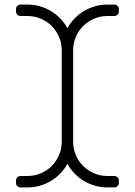

<svg xmlns="http://www.w3.org/2000/svg" viewBox="-20 -820 590 840"><path d="M450 -50C429.3 -50 409.8 -53.9 391.5 -61.8C373.2 -69.6 357.2 -80.2 343.8 -93.8C330.2 -107.2 319.6 -123.2 311.8 -141.5C303.9 -159.8 300 -179.3 300 -200V-600C300 -620.7 303.9 -640.2 311.8 -658.5C319.6 -676.8 330.2 -692.8 343.8 -706.2C357.2 -719.8 373.2 -730.4 391.5 -738.2C409.8 -746.1 429.3 -750 450 -750H480C485.7 -750 490.4 -751.9 494.2 -755.8C498.1 -759.6 500 -764.3 500 -770V-780C500 -785.7 498.1 -790.4 494.2 -794.2C490.4 -798.1 485.7 -800 480 -800H450C431 -800 412.8 -797.5 395.5 -792.5C378.2 -787.5 362 -780.5 347 -771.5C332 -762.5 318.3 -751.7 306 -739C293.7 -726.3 283.3 -712.3 275 -697C266.3 -712.3 255.9 -726.3 243.8 -739C231.6 -751.7 218 -762.5 203 -771.5C188 -780.5 171.8 -787.5 154.5 -792.5C137.2 -797.5 119 -800 100 -800H70C64.3 -800 59.6 -798.1 55.8 -794.2C51.9 -790.4 50 -785.7 50 -780V-770C50 -764.3 51.9 -759.6 55.8 -755.8C59.6 -751.9 64.3 -750 70 -750H100C120.7 -750 140.2 -746.1 158.5 -738.2C176.8 -730.4 192.8 -719.8 206.2 -706.2C219.8 -692.8 230.4 -676.8 238.2 -658.5C246.1 -640.2 250 -620.7 250 -600V-200C250 -179.3 246.1 -159.8 238.2 -141.5C230.4 -123.2 219.8 -107.2 206.2 -93.8C192.8 -80.2 176.8 -69.6 158.5 -61.8C140.2 -53.9 120.7 -50 100 -50H70C64.3 -50 59.6 -48.1 55.8 -44.2C51.9 -40.4 50 -35.7 50 -30V-20C50 -14.3 51.9 -9.6 55.8 -5.8C59.6 -1.9 64.3 0 70 0H100C119 0 137.2 -2.5 154.5 -7.5C171.8 -12.5 188 -19.5 203 -28.5C218 -37.5 231.6 -48.3 243.8 -61C255.9 -73.7 266.3 -87.7 275 -103C283.3 -87.7 293.7 -73.7 306 -61C318.3 -48.3 332 -37.5 347 -28.5C362 -19.5 378.2 -12.5 395.5 -7.5C412.8 -2.5 431 0 450 0H480C485.7 0 490.4 -1.9 494.2 -5.8C498.1 -9.6 500 -14.3 500 -20V-30C500 -35.7 498.1 -40.4 494.2 -44.2C490.4 -48.1 485.7 -50 480 -50Z"/></svg>

Font: lerotica
Style: Regular
Weight: 400
Designer: defharo
Foundry: deFharo
Version: Version 1.001 2011